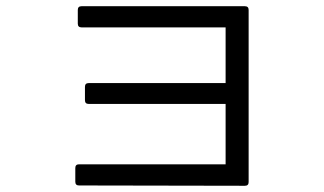

<svg xmlns="http://www.w3.org/2000/svg" viewBox="-20 -592 1040 617"><path d="M234 -64H705V-258H265Q253 -258 253 -270V-313Q253 -325 265 -325H705V-504H242Q230 -504 230 -516V-560Q230 -572 242 -572H767Q779 -572 779 -560V-7Q779 5 767 5L234 4Q222 4 222 -8V-52Q222 -64 234 -64Z"/></svg>

Font: LINE Seed JP_TTF Regular
Style: Regular
Weight: 400
Designer: LINE & Fontrix & Fontworks
Version: Version 1.002